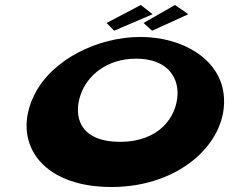

<svg xmlns="http://www.w3.org/2000/svg" viewBox="-20 -732 918 769"><path d="M406.9 -640 437.2 -609 591.3 -675 544 -712ZM554.9 -640 589.2 -609 734.3 -675 681 -712ZM118 -353C25.9 -169 137.4 17 426.4 17C707.4 17 896.9 -169 876 -353C860.7 -495 712.4 -584 542.4 -584C373.4 -584 188.7 -495 118 -353ZM303 -353C329.8 -430 408.1 -497 525.1 -497C643.1 -497 693.8 -430 691 -353C687.6 -265 619.1 -164 461.1 -164C299.1 -164 272.6 -265 303 -353Z"/></svg>

Font: Hussar Milosc
Style: Obl
Weight: 700
Foundry: Cannot Into Space Fonts
Version: Version 1.02